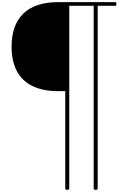

<svg xmlns="http://www.w3.org/2000/svg" viewBox="-20 -1415 1223 1824"><path d="M619 389Q600 389 600 374V-549H535Q389 -549 290 -597Q191 -645 140.5 -739Q90 -833 90 -973Q90 -1076 118.5 -1155Q147 -1234 203 -1287.5Q259 -1341 342 -1368Q425 -1395 535 -1395H1075Q1080 -1395 1083 -1391.5Q1086 -1388 1086 -1379Q1086 -1369 1083 -1364.5Q1080 -1360 1075 -1360H908V374Q908 389 889 389Q870 389 870 374V-1360H638V374Q638 389 619 389Z"/></svg>

Font: Playwrite BE WAL Thin
Style: Regular
Weight: 250
Version: Version 1.002